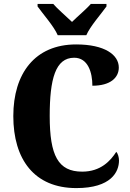

<svg xmlns="http://www.w3.org/2000/svg" viewBox="-20 -951 666 981"><path d="M275 -771H421C440 -816 497 -880 524 -918V-931H444C425 -908 374 -865 348 -839C321 -865 271 -908 252 -931H172V-918C199 -880 256 -816 275 -771ZM370 10C548 10 588 -73 588 -131C588 -146 583 -166 574 -175C545 -130 495 -74 400 -74C277 -74 234 -156 234 -358C234 -547 263 -656 359 -656C430 -656 452 -580 452 -513C544 -513 587 -554 587 -606C587 -671 515 -724 369 -724C158 -724 48 -575 48 -358C48 -137 155 10 370 10Z"/></svg>

Font: Noto Serif Armenian Condensed Black
Style: Regular
Weight: 900
Width: 3
Designer: Monotype Design Team
Foundry: Monotype Imaging Inc.
Version: Version 2.008